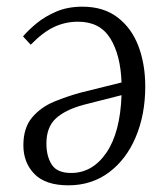

<svg xmlns="http://www.w3.org/2000/svg" viewBox="-20 -541 504 575"><path d="M185 14Q116 14 83 -20Q50 -54 50 -106Q50 -158 76 -189Q102 -220 142 -236.5Q182 -253 223 -264L344 -294Q341 -377 310 -426.5Q279 -476 214 -476Q176 -476 142.5 -460.5Q109 -445 72 -407L49 -432Q65 -451 90 -471.5Q115 -492 149 -506.5Q183 -521 227 -521Q290 -521 332 -489Q374 -457 394.5 -403Q415 -349 415 -282Q415 -198 386.5 -130.5Q358 -63 306 -24.5Q254 14 185 14ZM193 -23Q257 -23 298.5 -83.5Q340 -144 344 -256L230 -227Q175 -212 147 -186Q119 -160 119 -111Q119 -73 135 -48Q151 -23 193 -23Z"/></svg>

Font: Literata 36pt Light
Style: Italic
Weight: 300
Italic angle: -2°
Designer: Latin by Veronika Burian and Jose Scaglione. Greek by Irene Vlachou. Cyrillic by Vera Evstafieva
Foundry: TypeTogether
Version: Version 3.002